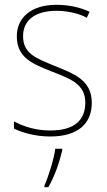

<svg xmlns="http://www.w3.org/2000/svg" viewBox="-20 -558 444 799"><path d="M362 -130C362 -226 287 -251 207 -284C132 -315 76 -334 76 -407C76 -477 130 -513 215 -513C260 -513 310 -502 341 -484L353 -509C317 -526 269 -538 215 -538C110 -538 50 -485 50 -407C50 -317 116 -292 199 -259C277 -229 335 -206 335 -131C335 -59 291 -15 189 -15C134 -15 82 -29 38 -53V-23C70 -7 125 10 189 10C305 10 362 -44 362 -130ZM239 68V61H210C205 103 180 181 165 214V221H181C208 175 227 118 239 68Z"/></svg>

Font: Noto Sans Ethiopic SemiCondensed Thin
Style: Regular
Weight: 100
Width: 4
Designer: Monotype Design Team
Foundry: Monotype Imaging Inc.
Version: Version 2.102